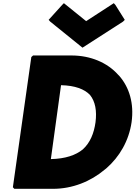

<svg xmlns="http://www.w3.org/2000/svg" viewBox="-20 -1181 852 1208"><path d="M300 -180 364 -645C453 -643 511 -620 546 -584C580 -542 590 -483 581 -412C571 -341 547 -283 501 -241C457 -205 392 -182 300 -180ZM177 -822 61 -3 70 7H314C434 7 549 -38 639 -114L648 -121C732 -194 791 -295 808 -413C824 -530 794 -631 730 -704L723 -711C655 -787 550 -832 429 -832H188ZM371 -1150 286 -1056 296 -1045 499 -881 754 -1045 765 -1056 706 -1150 696 -1161 522 -1048 382 -1161Z"/></svg>

Font: Hussar Woodtype
Style: UltraObl
Weight: 900
Foundry: Cannot Into Space Fonts
Version: Version 1.07